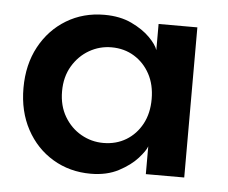

<svg xmlns="http://www.w3.org/2000/svg" viewBox="-40 -466 621 523"><g transform="rotate(5 271.0 -205.0)"><path d="M375.5 0V-76Q371.5 -64 352.8 -43Q334 -22 301.8 -5Q269.5 12 225.5 12Q168 12 122 -15.5Q76 -43 49.5 -92Q23 -141 23 -205Q23 -269 49.5 -318Q76 -367 122 -394.8Q168 -422.5 225.5 -422.5Q268.5 -422.5 300 -407.5Q331.5 -392.5 350.8 -373Q370 -353.5 374.5 -339V-410.5H480.5V0ZM128.5 -205Q128.5 -165.5 146 -136Q163.5 -106.5 191.8 -90.5Q220 -74.5 252.5 -74.5Q287.5 -74.5 314.8 -91Q342 -107.5 357.8 -136.8Q373.5 -166 373.5 -205Q373.5 -244 357.8 -273.2Q342 -302.5 314.8 -319.2Q287.5 -336 252.5 -336Q220 -336 191.8 -319.8Q163.5 -303.5 146 -274Q128.5 -244.5 128.5 -205Z"/></g></svg>

Font: League Spartan Medium
Style: Regular
Weight: 500
Foundry: The League of Moveable Type
Version: Version 2.002